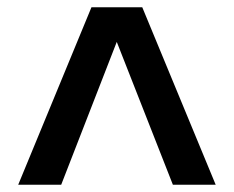

<svg xmlns="http://www.w3.org/2000/svg" viewBox="-20 -717 642 527"><path d="M30 -210 231 -697H370.5L572 -210H454.5L300.5 -602L148 -210Z"/></svg>

Font: HK Grotesk SemiBold
Style: Regular
Weight: 600
Designer: Alfredo Marco Pradil
Foundry: Hanken Design Co.
Version: Version 3.001;FEAKit 1.0